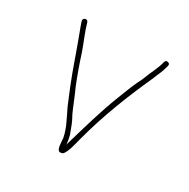

<svg xmlns="http://www.w3.org/2000/svg" viewBox="-117 -611 687 698"><g transform="rotate(30 226.5 -262.5)"><path d="M50 -476C55 -458.3 60.5 -446.3 67 -428C89.4 -369.8 110.6 -302.8 134 -246C147 -216.2 158.6 -182.8 173 -156L183 -135C192.4 -116.2 200.3 -96.5 205 -73C206.6 -57 205.1 -22 221 -22C227.7 -22 232.3 -24 235 -28C246.7 -44.7 252.3 -71.3 259 -97C289.6 -214.5 333.5 -323.9 379 -424C386.1 -443.4 396.5 -462 401 -482C404 -490.1 407.5 -499.6 396.5 -502.5C390.2 -504.2 386 -502 384 -496C380.5 -480.5 374.1 -464.7 368 -451C356.7 -428.4 349.7 -403.3 337 -381C325 -355.4 316.6 -332.1 304.5 -301.5C274.8 -226.6 251.9 -144.3 228 -63C228 -61 227.7 -59.3 227 -58C225.8 -70.1 222.7 -86.6 220 -96C213.9 -110.3 207.8 -130.4 201 -144L190 -165C177.1 -192.9 165.9 -224.5 152 -254C136.4 -291.9 121.1 -334.8 108 -376C94.5 -414.7 81.1 -442.3 70 -481C66 -494.2 47.3 -488.1 50 -476Z"/></g></svg>

Font: HoneyBee
Style: UltLit
Weight: 100
Foundry: Cannot Into Space Fonts
Version: Version 0.89